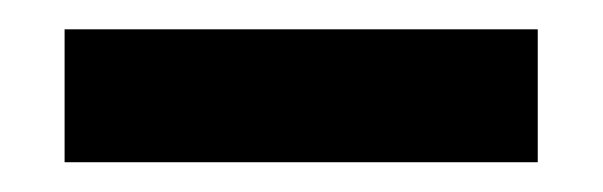

<svg xmlns="http://www.w3.org/2000/svg" viewBox="-20 -6 405 129"><path d="M23.4 103V13.7H341.3V103Z"/></svg>

Font: Antonio
Style: Bold
Weight: 700
Designer: Vernon Adams
Foundry: Vernon Adams
Version: Version 1.002